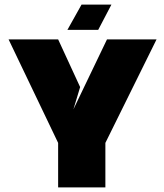

<svg xmlns="http://www.w3.org/2000/svg" viewBox="-20 -809 710 829"><path d="M435 -192V0H231V-192L17 -639H231L326 -433L297 -337L442 -639H656ZM332 -789H461L404 -680H271Z"/></svg>

Font: Banana Brick
Style: Regular
Weight: 400
Designer: artmaker
Foundry: artmaker
Version: Version 4.000 2011 initial release